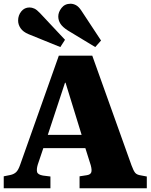

<svg xmlns="http://www.w3.org/2000/svg" viewBox="-21 -1008 806 1028"><path d="M-1 0V-64L34 -71Q53 -75 65 -86Q77 -97 87 -126L294 -710H473L683 -123Q694 -93 703 -82.5Q712 -72 733 -69L765 -63V0H405V-64L444 -70Q463 -73 467.5 -85Q472 -97 465 -123L436 -215H211L181 -126Q174 -102 177.5 -87.5Q181 -73 209 -68L249 -63V0ZM235 -286H416L330 -565H327ZM489 -756 342 -845Q314 -863 302.5 -881Q291 -899 291 -920Q291 -943 308.5 -965.5Q326 -988 357 -988Q371 -988 385.5 -980.5Q400 -973 414 -952L520 -791ZM302 -756 132 -825Q103 -837 89.5 -856.5Q76 -876 76 -898Q76 -926 93 -947Q110 -968 137 -968Q150 -968 163 -962Q176 -956 193 -938L327 -795Z"/></svg>

Font: Literata 36pt ExtraBold
Style: Regular
Weight: 800
Designer: Latin by Veronika Burian and Jose Scaglione. Greek by Irene Vlachou. Cyrillic by Vera Evstafieva.
Foundry: TypeTogether
Version: Version 3.002